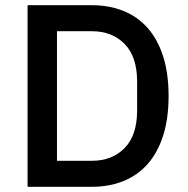

<svg xmlns="http://www.w3.org/2000/svg" viewBox="-20 -718 723 738"><path d="M86 -698H333Q400 -698 454.5 -676Q509 -654 547.5 -610.5Q586 -567 607 -501.5Q628 -436 628 -349Q628 -262 607 -196.5Q586 -131 547.5 -87.5Q509 -44 454.5 -22Q400 0 333 0H86ZM333 -100Q411 -100 459 -149Q507 -198 507 -293V-405Q507 -500 459 -549Q411 -598 333 -598H199V-100Z"/></svg>

Font: IBM Plex Sans Arabic Medium
Style: Regular
Weight: 500
Designer: Mike Abbink, Paul van der Laan, Pieter van Rosmalen, Wael Morcos, Khajak Apelian
Foundry: Bold Monday
Version: Version 1.1